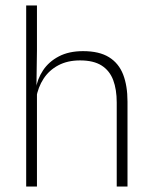

<svg xmlns="http://www.w3.org/2000/svg" viewBox="-20 -684 556 704"><path d="M408 0V-308Q408 -356 395 -390.5Q382 -425 352.5 -443.8Q323 -462.5 273.5 -462.5Q227.5 -462.5 193.8 -444.5Q160 -426.5 139.8 -395.5Q119.5 -364.5 112.5 -324L99 -356H111Q116.5 -394 137.8 -426Q159 -458 195.8 -477.2Q232.5 -496.5 284.5 -496.5Q344 -496.5 379.8 -474.2Q415.5 -452 431.5 -410.8Q447.5 -369.5 447.5 -311.5V0ZM76 0V-664H115.5V-498.5L113.5 -359L115.5 -355V0Z"/></svg>

Font: Anek Latin Medium ExtraLight
Style: Regular
Weight: 250
Version: Version 1.003